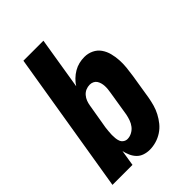

<svg xmlns="http://www.w3.org/2000/svg" viewBox="-218 -831 936 936"><g transform="rotate(-45 250.0 -363.5)"><path d="M250 8Q231 8 213 2Q195 -4 182.5 -17Q170 -30 162.5 -47Q155 -64 151 -82L138 0H0L121 -735H259L215 -465Q225 -481 239.5 -495Q254 -509 271 -519Q288 -529 306.5 -533.5Q325 -538 344 -538Q369 -538 391 -527.5Q413 -517 426.5 -497.5Q440 -478 446 -454.5Q452 -431 453.5 -406.5Q455 -382 452.5 -356.5Q450 -331 446 -305L425 -175Q421 -153 415 -131.5Q409 -110 398 -89Q387 -68 372 -49.5Q357 -31 337 -18Q317 -5 294.5 1.5Q272 8 250 8ZM210 -106Q226 -106 241 -114Q256 -122 266 -135Q276 -148 281.5 -163.5Q287 -179 290 -194L311 -324Q313 -335 314 -346Q315 -357 314.5 -367.5Q314 -378 311 -388.5Q308 -399 302.5 -407Q297 -415 287.5 -419.5Q278 -424 267 -424Q253 -424 240 -418.5Q227 -413 217.5 -402Q208 -391 203 -378Q198 -365 196 -352L174 -222Q173 -210 171.5 -198Q170 -186 170 -174.5Q170 -163 171 -151.5Q172 -140 176 -129.5Q180 -119 189.5 -112.5Q199 -106 210 -106Z"/></g></svg>

Font: Iosevka Curly Heavy Oblique
Style: Regular
Weight: 900
Italic angle: -9°
Monospace: yes
Designer: Belleve Invis
Foundry: Belleve Invis
Version: Version 11.1.0; ttfautohint (v1.8.3)